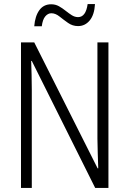

<svg xmlns="http://www.w3.org/2000/svg" viewBox="-20 -922 634 942"><path d="M512 0H447L136 -623H133Q134 -590 135 -555Q136 -520 136 -480V0H83V-714H148L459 -96H462Q461 -132 459.5 -172Q458 -212 458 -242V-714H512ZM148 -793Q152 -843 173 -872Q194 -901 231 -901Q252 -901 269 -891.5Q286 -882 301.5 -869.5Q317 -857 332 -847.5Q347 -838 363 -838Q401 -838 410 -902H446Q443 -849 420 -821.5Q397 -794 363 -794Q336 -794 314 -809.5Q292 -825 272 -841Q252 -857 232 -857Q215 -857 202 -841.5Q189 -826 185 -793Z"/></svg>

Font: Noto Sans Gurmukhi Condensed Light
Style: Regular
Weight: 300
Width: 3
Designer: Jelle Bosma - Monotype Design Team
Foundry: Monotype Imaging Inc.
Version: Version 2.004; ttfautohint (v1.8.4.7-5d5b)